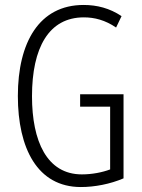

<svg xmlns="http://www.w3.org/2000/svg" viewBox="-20 -795 573 774"><path d="M303 -415V-365H424V-112C392 -100 351 -92 310 -92C169 -92 109 -226 109 -407C109 -603 177 -725 318 -725C361 -725 404 -714 448 -684L470 -730C422 -762 371 -775 317 -775C138 -775 52 -624 52 -408C52 -197 131 -41 306 -41C362 -41 424 -53 478 -76V-415Z"/></svg>

Font: Noto Sans Tamil UI ExtraCondensed Light
Style: Regular
Weight: 300
Width: 2
Designer: Jelle Bosma - Monotype Design Team
Foundry: Monotype Imaging Inc.
Version: Version 2.004